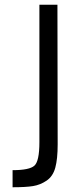

<svg xmlns="http://www.w3.org/2000/svg" viewBox="-20 -717 348 809"><path d="M222 -697Q222 -591 222.5 -403.5Q223 -216 223 -109Q223 -47 213 -10.5Q203 26 176.5 44Q150 62 119.5 67Q89 72 33 72V0Q104 0 125 -19Q146 -38 146 -118V-697Z"/></svg>

Font: TitilliumText22L Rg
Style: Regular
Weight: 400
Designer: Campivisivi
Foundry: Campivisivi
Version: 1.000